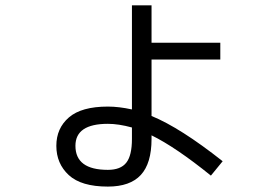

<svg xmlns="http://www.w3.org/2000/svg" viewBox="-20 -647 1040 717"><path d="M802.7 -487.3V-424.8H545.9V-213.9Q653.3 -169.9 811.5 -44.9L767.6 8.8Q635.7 -97.7 545.9 -141.6V-127.9Q545.9 -37.1 505.9 6.3Q465.8 49.8 382.8 49.8Q283.2 49.8 236.8 6.8Q190.4 -36.1 190.4 -102.5Q190.4 -168 237.3 -208.5Q284.2 -249 382.8 -249Q423.8 -249 472.7 -238.3V-627H545.9V-487.3ZM472.7 -170.9Q422.9 -184.6 382.8 -184.6Q261.7 -184.6 261.7 -102.5Q261.7 -12.7 382.8 -12.7Q430.7 -12.7 451.7 -39.6Q472.7 -66.4 472.7 -127.9Z"/></svg>

Font: Mgen+ 1c regular
Style: Regular
Weight: 400
Designer: [Source Han Sans]
Ryoko NISHIZUKA  (kana & ideographs); Paul D. Hunt (Latin, Greek & Cyrillic); Wenlong ZHANG  (bopomofo
Version: Version 1.059.20150602